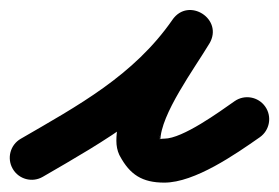

<svg xmlns="http://www.w3.org/2000/svg" viewBox="-65 -321 571 393"><path d="M22.6 40.9C151.5 -33.8 274.4 -103 362 -229.4C378.5 -253.2 367.1 -277.8 347.8 -290.3C328.5 -302.7 301.3 -303 286.4 -278.1C244.4 -208.1 173.2 -115.4 173.2 -32.8C173.2 -22.8 175 -12.8 179.3 -3.7C179.3 -3.7 179.6 -3.2 179.9 -2.7C180.1 -2.2 180.4 -1.7 180.4 -1.7C200.9 36.4 226 52.8 271.3 52.8C333.7 52.8 417 -5.3 466.8 -40.1C487.2 -54.4 492.1 -82.5 477.9 -102.8C463.6 -123.2 435.5 -128.1 415.2 -113.9C384.4 -92.3 308.8 -37.2 271.3 -37.2C255.5 -37.2 266.6 -31.3 259.6 -44.3C259.6 -44.4 259.9 -43.8 260.1 -43.3C260.4 -42.8 260.7 -42.2 260.7 -42.3C260.8 -42 260.9 -41.7 261.1 -41.4C261.3 -40.8 261.5 -40.3 261.7 -39.8C262.3 -38.2 262.7 -36.6 263 -35C263.1 -34.3 263.2 -32.1 263.2 -32.8C263.2 -86.5 333.2 -181.1 363.6 -231.9C378.5 -256.8 367.9 -280.9 349.4 -292.8C330.9 -304.7 304.5 -304.5 288 -280.6C208.7 -166.2 94.1 -104.6 -22.6 -36.9C-44.1 -24.5 -51.4 3.1 -38.9 24.6C-26.5 46.1 1.1 53.4 22.6 40.9Z"/></svg>

Font: FRB American Cursive Guidelines Arrows Black
Style: Bold Italic
Weight: 900
Italic angle: -25°
Version: Version 2.0;Modular Font Editor K font №1